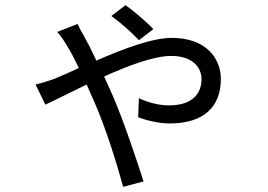

<svg xmlns="http://www.w3.org/2000/svg" viewBox="-20 -653 1040 745"><path d="M575 -540C547 -570 494 -614 467 -633L412 -591C448 -565 490 -528 519 -497ZM202 -529C217 -513 233 -488 242 -472C254 -454 269 -424 286 -389C249 -372 215 -357 188 -346C173 -341 147 -332 118 -325L156 -247C189 -262 248 -292 316 -325L348 -253C392 -152 432 -22 458 72L537 51C509 -36 460 -184 417 -283C407 -305 396 -330 384 -356C478 -399 579 -436 644 -436C732 -436 762 -387 762 -346C762 -293 730 -244 635 -244C595 -244 550 -257 519 -272L516 -198C545 -187 594 -174 639 -174C775 -174 837 -243 837 -346C837 -429 777 -506 647 -506C569 -506 455 -462 354 -418C336 -456 319 -490 306 -513C298 -526 288 -544 281 -560Z"/></svg>

Font: Noto Sans CJK KR Regular
Style: Regular
Weight: 400
Designer: Ryoko NISHIZUKA (kana & ideographs); Paul D. Hunt (Latin, Greek & Cyrillic); Wenlong ZHANG (bopomofo); Sandoll Communica
Foundry: Adobe Systems Incorporated
Version: Version 1.004;PS 1.004;hotconv 1.0.82;makeotf.lib2.5.63406